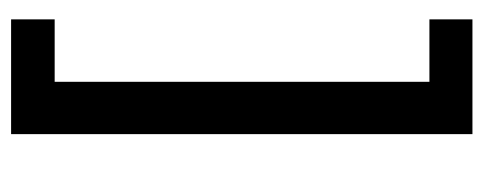

<svg xmlns="http://www.w3.org/2000/svg" viewBox="-288 -520 888 353"><g transform="rotate(90 156.5 -344.0)"><path d="M227.1 80.1H16.1V0H130.9V-689H16.1V-768.1H227.1Z"/></g></svg>

Font: HK Grotesk Legacy
Style: Bold
Weight: 700
Designer: Alfredo Marco Pradil
Foundry: Hanken Design Co.
Version: Version 2.022;PS 002.022;hotconv 1.0.88;makeotf.lib2.5.64775